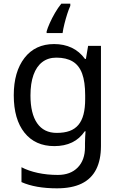

<svg xmlns="http://www.w3.org/2000/svg" viewBox="-20 -852 655 1046"><path d="M275 -612Q328 -612 370.5 -592Q413 -572 443 -531H448L460 -602H530V-57Q530 19 504 70.5Q478 122 425 148Q372 174 290 174Q232 174 183.5 165.5Q135 157 97 140V59Q135 79 186 90Q237 101 295 101Q364 101 403.5 60.5Q443 20 443 -50V-71Q443 -83 444 -105.5Q445 -128 446 -137H442Q414 -96 372.5 -76Q331 -56 276 -56Q172 -56 113.5 -129Q55 -202 55 -333Q55 -461 113.5 -536.5Q172 -612 275 -612ZM287 -538Q242 -538 210.5 -514Q179 -490 162.5 -444Q146 -398 146 -332Q146 -233 182.5 -180.5Q219 -128 289 -128Q330 -128 359 -138.5Q388 -149 407 -171.5Q426 -194 435 -229Q444 -264 444 -312V-333Q444 -406 427.5 -451Q411 -496 376 -517Q341 -538 287 -538ZM363 -820Q355 -803 346.5 -776.5Q338 -750 331 -722Q324 -694 321 -672H234V-681Q239 -699 251 -726Q263 -753 279.5 -781.5Q296 -810 314 -832H363Z"/></svg>

Font: Noto Sans Malayalam UI
Style: Regular
Weight: 400
Designer: Jelle Bosma - Monotype Design Team
Foundry: Monotype Imaging Inc.
Version: Version 2.104